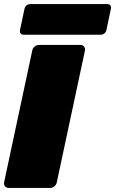

<svg xmlns="http://www.w3.org/2000/svg" viewBox="-23 -920 564 940"><path d="M19 0Q8 0 1.5 -8Q-5 -16 -3 -27L135 -673Q137 -684 146.5 -692Q156 -700 167 -700H371Q382 -700 388.5 -692Q395 -684 393 -673L255 -27Q253 -16 243.5 -8Q234 0 223 0ZM93 -750Q83 -750 78 -756.5Q73 -763 75 -773L97 -877Q99 -887 107 -893.5Q115 -900 125 -900H502Q512 -900 517 -893.5Q522 -887 520 -877L498 -773Q496 -763 488 -756.5Q480 -750 470 -750Z"/></svg>

Font: Rubik Black
Style: Italic
Weight: 900
Italic angle: -12°
Designer: Hubert and Fischer
Foundry: Hubert and Fischer
Version: Version 2.300;gftools[0.9.30]